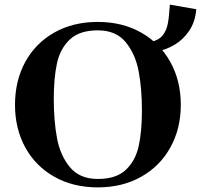

<svg xmlns="http://www.w3.org/2000/svg" viewBox="-20 -803 916 832"><path d="M45 -349Q45 -452.5 89.2 -534Q133.5 -615.5 215 -661.8Q296.5 -708 404 -708Q510 -708 591.8 -661.8Q673.5 -615.5 718.5 -533.8Q763.5 -452 763.5 -349Q763.5 -246 718.5 -164.5Q673.5 -83 591.8 -37Q510 9 404 9Q297 9 215.5 -37Q134 -83 89.5 -164.2Q45 -245.5 45 -349ZM595 -324Q595 -418.5 580.8 -494Q566.5 -569.5 524.5 -620.5Q482.5 -671.5 404 -671.5Q324.5 -671.5 282.5 -631.8Q240.5 -592 226.8 -528.2Q213 -464.5 213 -374Q213 -280 227 -204.5Q241 -129 283.2 -78.2Q325.5 -27.5 404 -27.5Q483.5 -27.5 525.2 -67Q567 -106.5 581 -170Q595 -233.5 595 -324ZM716 -783 830.5 -763Q826 -707.5 799.2 -668.8Q772.5 -630 736 -608.8Q699.5 -587.5 662.5 -580.5L637.5 -622.5Q669 -629.5 685.2 -650Q701.5 -670.5 707.2 -700.8Q713 -731 716 -783Z"/></svg>

Font: Didactic
Style: Regular
Weight: 400
Designer: Tyler Finck
Foundry: Etcetera Type Co
Version: Version 3.007;FEAKit 1.0